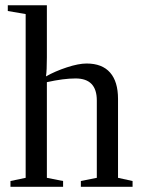

<svg xmlns="http://www.w3.org/2000/svg" viewBox="-20 -714 540 734"><path d="M159.2 -495.1Q159.2 -444.3 155.8 -421.9Q190.9 -441.9 235.6 -456.5Q280.3 -471.2 311 -471.2Q370.6 -471.2 400.9 -436.5Q431.2 -401.9 431.2 -335.9V-34.2L486.8 -22V0H289.1V-22L350.1 -34.2V-330.1Q350.1 -414.1 269 -414.1Q223.1 -414.1 159.2 -399.9V-34.2L221.2 -22V0H20V-22L78.1 -34.2V-660.2L9.8 -671.9V-693.8H159.2Z"/></svg>

Font: Times New Roman
Style: Regular
Weight: 400
Designer: Steve Matteson
Foundry: Ascender Corporation
Version: Version 2.00.3